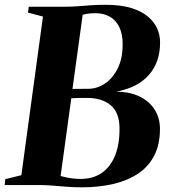

<svg xmlns="http://www.w3.org/2000/svg" viewBox="-36 -771 710 800"><path d="M304.5 9.5Q273 9.5 243 7.2Q213 5 184.2 2.5Q155.5 0 127.5 0H-16.5L-14 -24.5L53 -41L143 -702L80.5 -718.5L84 -743H232Q263 -743 288.8 -745Q314.5 -747 341.8 -749Q369 -751 403.5 -751Q467 -751 510.2 -737.8Q553.5 -724.5 580.2 -702Q607 -679.5 619 -652Q631 -624.5 631 -595Q631.5 -513 585 -459.5Q538.5 -406 448.5 -389Q507 -388.5 547.5 -368Q588 -347.5 609.2 -313Q630.5 -278.5 630.5 -234Q630.5 -169 606.5 -122.5Q582.5 -76 538.5 -47Q494.5 -18 435 -4.2Q375.5 9.5 304.5 9.5ZM300 -25.5Q351 -25.5 387.2 -50Q423.5 -74.5 443 -121.8Q462.5 -169 462 -237Q461.5 -302.5 425 -332.8Q388.5 -363 327 -363Q304.5 -363 289.2 -362.8Q274 -362.5 261 -361.5L216.5 -37.5Q229.5 -34 243 -31.2Q256.5 -28.5 271 -27Q285.5 -25.5 300 -25.5ZM266 -400.5Q279.5 -400.5 296.5 -400.8Q313.5 -401 332 -401Q367.5 -401 400.2 -422.2Q433 -443.5 454.2 -485.5Q475.5 -527.5 475 -588.5Q475 -628.5 461.5 -657.2Q448 -686 422.5 -701Q397 -716 361 -716Q353 -716 344 -715.5Q335 -715 326 -713.5Q317 -712 308.5 -709.5Z"/></svg>

Font: Merriweather 120pt ExtraBold
Style: Italic
Weight: 800
Italic angle: -7.8°
Version: Version 2.101